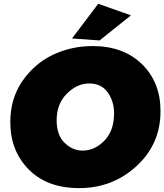

<svg xmlns="http://www.w3.org/2000/svg" viewBox="-20 -952 846 988"><path d="M492.5 -744 350.5 -754 485.5 -932.5 654 -873ZM387.5 16Q222.5 16 127.8 -80Q33 -176 33 -323.5Q33 -441.5 92.5 -531Q156 -624 251.2 -669.5Q346.5 -715 456.5 -715Q615 -715 710.5 -621.8Q806 -528.5 806 -380.5Q806 -210.5 682.5 -97.2Q559 16 387.5 16ZM404.5 -177Q467.5 -177 517.2 -228.2Q567 -279.5 567 -368.5Q567 -430.5 534.2 -476.5Q501.5 -522.5 439.5 -522.5Q376.5 -522.5 324 -470Q271.5 -417.5 271.5 -333.5Q271.5 -256.5 312.5 -216.8Q353.5 -177 404.5 -177Z"/></svg>

Font: Argentum Sans Black
Style: Italic
Weight: 900
Italic angle: -11°
Designer: Julieta Ulanovsky (font), Cristiano Sobral (main changes and remaster)
Foundry: Julieta Ulanovsky (font), Cristiano Sobral (main changes and remaster)
Version: Version 2.007;June 15, 2022;FontCreator 14.0.0.2814 64-bit; 